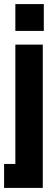

<svg xmlns="http://www.w3.org/2000/svg" viewBox="-32 -718 275 938"><path d="M-12 83H43V-500H177V200H-12ZM182 -567V-698H43V-567Z"/></svg>

Font: CyStack Display
Style: Bold
Weight: 700
Designer: Weizhong Zhang
Foundry: 本地遙控
Version: Version 1.000;Glyphs 3.1.2 (3151)